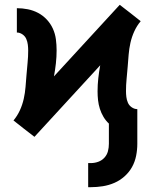

<svg xmlns="http://www.w3.org/2000/svg" viewBox="-20 -554 640 797"><path d="M346 223V123H357Q373 123 388 117.5Q403 112 413.5 100.5Q424 89 428 74Q432 59 432 43V-41Q419 -53 409.5 -69Q400 -85 394.5 -102.5Q389 -120 387 -138Q385 -156 385 -175Q385 -202 388 -229Q391 -256 396 -283L123 14L79 -20L36 -54Q52 -73 62.5 -96Q73 -119 78.5 -143.5Q84 -168 86 -193Q88 -218 90 -243Q92 -268 94.5 -293.5Q97 -319 97 -344Q97 -356 95.5 -368.5Q94 -381 89 -392.5Q84 -404 73 -411.5Q62 -419 50 -419V-520Q73 -520 95.5 -515.5Q118 -511 138 -500.5Q158 -490 174 -473Q190 -456 199.5 -435Q209 -414 212 -391Q215 -368 215 -345Q215 -318 212 -291Q209 -264 204 -237L477 -534L521 -500L564 -466Q548 -447 537.5 -424Q527 -401 521.5 -376.5Q516 -352 514 -327Q512 -302 510 -277Q508 -252 505.5 -226.5Q503 -201 503 -176Q503 -164 504.5 -151.5Q506 -139 511 -127.5Q516 -116 527 -108.5Q538 -101 550 -101V43Q550 68 545 93Q540 118 528 139.5Q516 161 497 178Q478 195 455 205Q432 215 407 219Q382 223 357 223Z"/></svg>

Font: Iosevka Etoile
Style: Bold
Weight: 700
Designer: Belleve Invis
Foundry: Belleve Invis
Version: Version 28.1.0; ttfautohint (v1.8.4)